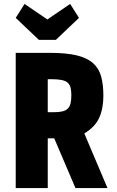

<svg xmlns="http://www.w3.org/2000/svg" viewBox="-20 -957 595 977"><path d="M60 0H223V-253H256L364 0H527L409 -278Q464 -311 485 -358Q506 -405 506 -470Q506 -527 494.5 -568.5Q483 -610 452.5 -636.5Q422 -663 369.5 -675.5Q317 -688 235 -688H60ZM223 -386V-554H241Q273 -554 293 -550Q313 -546 324 -536.5Q335 -527 339 -511.5Q343 -496 343 -473Q343 -448 339 -431Q335 -414 324.5 -404Q314 -394 296.5 -390Q279 -386 252 -386ZM264 -754 382 -866 337 -937 221 -858 105 -937 60 -866 178 -754Z"/></svg>

Font: Secuela Black
Style: Regular
Weight: 900
Designer: Fernando Haro
Foundry: deFharo
Version: Version 1.704